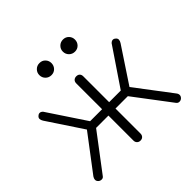

<svg xmlns="http://www.w3.org/2000/svg" viewBox="-181 -957 1155 1155"><g transform="rotate(-45 396.0 -379.5)"><path d="M396 0Q383 0 374.5 -8.5Q366 -17 366 -30V-243H261L84 -9Q77 1 64.5 0.5Q52 0 44 -8Q35 -17 35.5 -27.5Q36 -38 43 -48L215 -275L66 -500Q59 -511 58.5 -521.5Q58 -532 68 -540Q77 -548 86.5 -547Q96 -546 104 -538L264 -297H366V-517Q366 -531 374.5 -539Q383 -547 396 -547Q410 -547 418 -539Q426 -531 426 -517V-297H525L688 -538Q696 -546 705.5 -547Q715 -548 724 -540Q734 -532 733.5 -521.5Q733 -511 726 -500L577 -275L749 -48Q757 -38 757 -27.5Q757 -17 748 -8Q740 0 728 0.5Q716 1 708 -9L531 -243H426V-30Q426 -17 418 -8.5Q410 0 396 0ZM296 -657Q274 -657 259 -672Q244 -687 244 -709Q244 -730 259 -745Q274 -760 296 -760Q318 -760 332.5 -745Q347 -730 347 -709Q347 -687 332.5 -672Q318 -657 296 -657ZM496 -657Q474 -657 459 -672Q444 -687 444 -709Q444 -730 459 -745Q474 -760 496 -760Q518 -760 532.5 -745Q547 -730 547 -709Q547 -687 532.5 -672Q518 -657 496 -657Z"/></g></svg>

Font: ComfortaaLight
Style: Regular
Weight: 300
Designer: Johan Aakerlund
Foundry: Johan Aakerlund
Version: Version 3.104; ttfautohint (v1.8.1.43-b0c9)